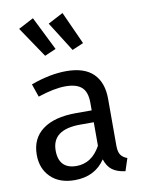

<svg xmlns="http://www.w3.org/2000/svg" viewBox="-92 -896 729 972"><g transform="rotate(-10 272.0 -410.0)"><path d="M494 -52 473 12Q432 7 407 -11Q382 -29 370 -67Q317 12 213 12Q135 12 90 -32Q45 -76 45 -147Q45 -231 105.5 -276Q166 -321 277 -321H358V-360Q358 -416 331 -440Q304 -464 248 -464Q190 -464 106 -436L83 -503Q181 -539 265 -539Q358 -539 404 -493.5Q450 -448 450 -364V-123Q450 -91 461 -75.5Q472 -60 494 -52ZM358 -139V-260H289Q143 -260 143 -152Q143 -105 166 -81Q189 -57 234 -57Q313 -57 358 -139ZM232 -659 174 -634 68 -791 146 -832ZM374 -664 316 -639 220 -791 298 -832Z"/></g></svg>

Font: FiraGO
Style: Regular
Weight: 400
Designer: bBox Type
Foundry: bBox Type GmbH
Version: Version 1.001;April 20, 2020;FontCreator 12.0.0.2555 64-bit